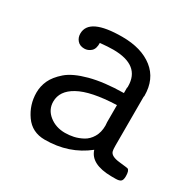

<svg xmlns="http://www.w3.org/2000/svg" viewBox="-113 -584 714 708"><g transform="rotate(30 244.5 -230.0)"><path d="M44.9 -129.9Q44.9 -156.7 56.4 -181.9Q67.9 -207 96.4 -231.9Q125 -256.8 183.6 -272.5Q242.2 -288.1 325.2 -289.1V-312L326.2 -314Q326.2 -315.9 326.2 -317.9Q326.2 -407.7 211.9 -408.2Q189 -408.2 155.8 -404.8Q156.7 -379.9 144.3 -368.9Q131.8 -357.9 116.2 -357.9Q97.2 -357.9 86.7 -369.9Q76.2 -381.8 76.2 -398.9Q76.2 -465.8 216.8 -465.8Q298.8 -465.8 347.4 -427.5Q396 -389.2 396 -317.9Q396 -316.9 395.5 -315.4Q395 -314 395 -313V-105Q395 -88.9 397 -82Q401.9 -64 438.5 -60.1Q475.1 -56.2 476.1 -55.2Q484.9 -50.3 484.9 -26.9Q484.9 -10.7 478.5 -5.4Q472.2 0 456.1 0H438Q351.1 -1 335 -53.2Q260.7 5.9 158.2 5.9Q104 5.9 74.5 -36.1Q44.9 -78.1 44.9 -129.9ZM115.2 -131.8Q115.2 -97.7 143.1 -75.4Q170.9 -53.2 210 -53.2Q228 -53.2 246.1 -57.1Q264.2 -61 283 -71Q301.8 -81.1 314 -101.6Q326.2 -122.1 326.2 -150.9Q326.2 -153.8 325.7 -158.4Q325.2 -163.1 325.2 -165V-237.8Q216.3 -233.9 165 -205.1Q115.2 -177.7 115.2 -131.8Z"/></g></svg>

Font: CMU Concrete
Style: Roman
Weight: 500
Version: Version 0.7.0